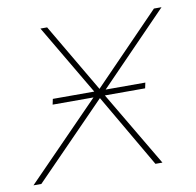

<svg xmlns="http://www.w3.org/2000/svg" viewBox="-72 -583 663 648"><g transform="rotate(-10 259.5 -258.5)"><path d="M282 -257 434 0H410L264 -251L19 0H-8L243 -257H103L107 -276H249L107 -517H130L268 -282L496 -517H522L288 -276H424L420 -257Z"/></g></svg>

Font: Montserrat Alternates Thin
Style: Italic
Weight: 250
Italic angle: -11.3°
Designer: Julieta Ulanovsky
Foundry: Julieta Ulanovsky
Version: Version 7.200